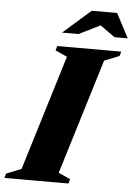

<svg xmlns="http://www.w3.org/2000/svg" viewBox="-93 -902 662 946"><g transform="rotate(5 238.0 -429.0)"><path d="M220 -621.5 161.5 -648 168 -670H484.5L478 -648L404 -618.5L229.5 -48.5L288 -22L281.5 0H-35L-28.5 -22L45.5 -51.5ZM185.5 -738 322 -858H447.5L510.5 -738H445L372 -790L267 -738Z"/></g></svg>

Font: Newsreader Text ExtraBold
Style: Italic
Weight: 800
Italic angle: -17°
Designer: Hugues Gentile
Foundry: Production Type
Version: Version 1.001